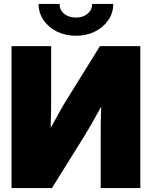

<svg xmlns="http://www.w3.org/2000/svg" viewBox="-20 -964 778 984"><path d="M699.2 0H496.1V-265.6Q496.1 -287.6 496.3 -327.9Q496.6 -368.2 498.5 -417.5Q472.7 -370.1 450 -330.3Q427.2 -290.5 411.6 -265.6L246.1 0H39.1V-727.5H242.2V-460.9Q242.2 -435.1 241.7 -393.6Q241.2 -352.1 239.7 -308.1Q261.2 -347.2 281.7 -384.3Q302.2 -421.4 314.9 -441.9L492.2 -727.5H699.2ZM369.1 -780.8Q314.5 -780.8 271.2 -802.5Q228 -824.2 202.9 -861.3Q177.7 -898.4 177.7 -943.8H285.2Q285.2 -913.1 308.6 -893.6Q332 -874 369.1 -874Q405.8 -874 429 -893.6Q452.1 -913.1 452.1 -943.8H560.5Q560.5 -898.4 535.4 -861.3Q510.3 -824.2 467 -802.5Q423.8 -780.8 369.1 -780.8Z"/></svg>

Font: Inter Display Black
Style: Regular
Weight: 900
Designer: Rasmus Andersson
Foundry: rsms
Version: Version 4.000;git-a52131595